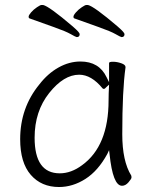

<svg xmlns="http://www.w3.org/2000/svg" viewBox="-20 -733 615 771"><path d="M420 -114 418 -130 411 -115Q374 -47 323 -14.5Q272 18 217 18Q146 18 103.5 -31Q61 -80 61 -174Q61 -300 138 -394Q172 -438 215 -462Q258 -486 303 -486Q378 -486 408 -423L418 -403V-480Q418 -485 434 -485Q450 -485 467 -479Q484 -473 484 -464V-462Q471 -371 471 -194Q471 -86 507 -28Q508 -25 508 -20Q508 -15 496 -1Q484 13 470 13Q433 13 420 -114ZM220 -37Q266 -37 310 -70Q416 -147 416 -330Q416 -355 418 -393L408 -384Q401 -376 397.5 -376Q394 -376 392 -378Q347 -433 298 -433Q236 -433 177.5 -359.5Q119 -286 119 -180Q119 -37 220 -37ZM468 -584Q463 -585 444 -596Q425 -607 377 -624L279 -659Q275 -660 275 -666Q275 -672 285 -683.5Q295 -695 308.5 -704Q322 -713 326.5 -713Q331 -713 333 -713Q357 -708 452 -627Q468 -613 474 -606Q480 -599 480 -596Q480 -584 468 -584ZM288 -584Q283 -585 264 -596Q245 -607 197 -624L99 -659Q95 -660 95 -666Q95 -672 105 -683.5Q115 -695 128.5 -704Q142 -713 146.5 -713Q151 -713 153 -713Q177 -708 272 -627Q288 -613 294 -606Q300 -599 300 -596Q300 -584 288 -584Z"/></svg>

Font: Moon Stars Kai T Light
Style: Regular
Weight: 300
Designer: GuiWonder
Version: Version 1.101